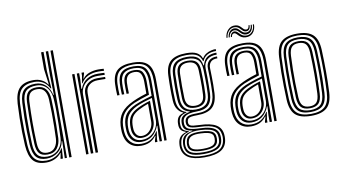

<svg xmlns="http://www.w3.org/2000/svg" viewBox="-90 -1022 2553 1417"><g transform="rotate(-10 1187.0 -313.5)"><path d="M372 0H354.2V-800H372ZM336.8 0H320.5L323.8 -127.8H320Q311.2 -78 274.9 -49.1Q238.5 -20.2 189.2 -20.2Q138 -20.2 112.6 -48.2Q87.2 -76.2 82.8 -144.2Q80.2 -192 79.1 -242.2Q78 -292.5 78.9 -346.1Q79.8 -399.8 82.8 -457.2Q86.5 -524.8 115.4 -552Q144.2 -579.2 201.2 -579.2Q247.2 -579.2 277.4 -551.4Q307.5 -523.5 318.2 -475.2H322.5L319 -623.5V-800H336.8ZM196.8 -34.2Q229.8 -34.2 256 -49.1Q282.2 -64 298.1 -91Q314 -118 315.8 -154.2Q317.8 -199 319 -250.5Q320.2 -302 319.6 -352.8Q319 -403.5 316.2 -445.5Q313.5 -481.5 300 -508.2Q286.5 -535 262.8 -550Q239 -565 205.5 -565Q152.8 -565 128 -540.2Q103.2 -515.5 100.5 -456.8Q98 -397.8 97.2 -346.8Q96.5 -295.8 97.4 -246.6Q98.2 -197.5 100.5 -143.8Q103.2 -85.2 125.6 -59.8Q148 -34.2 196.8 -34.2ZM201.2 -48.8Q159 -48.8 139.5 -71.1Q120 -93.5 117.8 -144.8Q115.8 -197.8 115 -247.4Q114.2 -297 115.1 -348.4Q116 -399.8 118 -457.8Q120 -506.8 140.6 -529.1Q161.2 -551.5 207.5 -551.5Q251.5 -551.5 274.1 -523.9Q296.8 -496.2 299 -445.8Q300.8 -408.2 301.4 -359.4Q302 -310.5 301.5 -257.5Q301 -204.5 299 -154.2Q297 -110 273.4 -79.4Q249.8 -48.8 201.2 -48.8ZM201.8 -62.8Q240.5 -62.8 260 -89.5Q279.5 -116.2 281.2 -154.8Q283 -194 283.8 -244.2Q284.5 -294.5 284 -347.1Q283.5 -399.8 281.2 -445.5Q279.2 -490.2 261 -513.8Q242.8 -537.2 207.5 -537.2Q171.5 -537.2 154.6 -518.9Q137.8 -500.5 135.8 -458Q132.2 -374 132.1 -299.5Q132 -225 135.5 -144.8Q137.5 -99 153.8 -80.9Q170 -62.8 201.8 -62.8ZM182 7.8Q114 7.8 83.5 -28.5Q53 -64.8 47.8 -144Q44.8 -196 43.8 -245.9Q42.8 -295.8 43.8 -347.6Q44.8 -399.5 47.8 -457.5Q52.8 -537.5 87 -572.6Q121.2 -607.8 192.2 -607.8Q227.8 -607.8 254.4 -593.8Q281 -579.8 295 -557H299.2L283.8 -673.2V-800H302.2V-655L312.5 -525.2L307.2 -525.5Q289 -561.2 260.2 -577.4Q231.5 -593.5 197.2 -593.5Q135 -593.5 102.4 -563.2Q69.8 -533 65.5 -458Q62.5 -398.5 61.5 -346.2Q60.5 -294 61.6 -244.4Q62.8 -194.8 65.5 -143.2Q70.2 -68.5 99 -37.4Q127.8 -6.2 185.8 -6.2Q223.5 -6.2 256.2 -24.6Q289 -43 307.5 -76.2H311.8L306.5 0H289.5L289.8 -6.5L297.2 -42.8H293.5Q276.5 -20 247.1 -6.1Q217.8 7.8 182 7.8Z M516.2 0V-600H533.8L534 -552.5L529.5 -483.2H534.5Q550 -527 585.2 -549.4Q620.5 -571.8 668.5 -571.8Q681.2 -571.8 695.9 -571.1Q710.5 -570.5 717.8 -570V-555Q708.5 -555.5 692.5 -555.9Q676.5 -556.2 664.2 -556.2Q624 -556.2 594.9 -539.8Q565.8 -523.2 550.2 -496.9Q534.8 -470.5 534.8 -441V0ZM481 0V-600H498.8V0ZM551.5 0V-442.2Q551.5 -485.2 582.2 -512.5Q613 -539.8 658 -539.8Q673 -539.8 689 -539.6Q705 -539.5 717.8 -539.2V-524Q705.2 -524.5 689 -524.5Q672.8 -524.5 657.8 -524.5Q621.5 -524.5 595.8 -503.5Q570 -482.5 570 -443.5V0ZM542 -522.5 551.5 -579.2V-600H569L569.2 -591.2L557.5 -554.5H560.8Q579 -579.8 611.2 -591Q643.5 -602.2 676.8 -602.2Q685 -602.2 696.5 -601.8Q708 -601.2 717.8 -600.5V-585.2Q709.8 -586 698.6 -586.5Q687.5 -587 676.5 -587Q632.5 -587 598.6 -571.1Q564.8 -555.2 545.8 -522.5Z M1066.5 0V-453.5Q1066.5 -523 1038.6 -558.4Q1010.8 -593.8 936.5 -593.8Q871 -593.8 836.4 -567.8Q801.8 -541.8 798.8 -473.8Q798 -451.8 798.1 -431.1Q798.2 -410.5 799.5 -388.8H782.2Q780.8 -412.8 780.5 -432.5Q780.2 -452.2 781.2 -474.5Q784.2 -545.8 820.8 -576.8Q857.2 -607.8 936.5 -607.8Q993.8 -607.8 1025.9 -590.1Q1058 -572.5 1071.1 -538.1Q1084.2 -503.8 1084.2 -453.5V0ZM904.5 -34.2Q943.8 -34.2 972 -52.8Q1000.2 -71.2 1015.6 -100.1Q1031 -129 1031 -159.8V-326.8Q999.8 -318.5 966.6 -307.4Q933.5 -296.2 911.2 -285.8Q867.5 -264.8 845.9 -236Q824.2 -207.2 820.8 -159Q820 -147.2 820.2 -137.8Q820.5 -128.2 821.2 -117.5Q825.5 -79 846.8 -56.6Q868 -34.2 904.5 -34.2ZM908 -49.2Q877.2 -49.2 859.4 -68.8Q841.5 -88.2 838.8 -119.5Q838 -128.5 837.9 -138.1Q837.8 -147.8 838.2 -157.2Q840.8 -202.2 860.2 -227.9Q879.8 -253.5 917.5 -272Q942 -283.8 964.5 -292.2Q987 -300.8 1013.2 -308.2V-158.5Q1013.2 -130 1000.2 -105Q987.2 -80 963.8 -64.6Q940.2 -49.2 908 -49.2ZM910 -63Q934.8 -63 954 -75.9Q973.2 -88.8 984.4 -110.2Q995.5 -131.8 995.5 -157.2V-289.2Q977.5 -282.8 960.4 -275.4Q943.2 -268 924.2 -258.5Q888.8 -240.5 873.1 -217.5Q857.5 -194.5 855.8 -156.5Q855.5 -147 855.6 -138.1Q855.8 -129.2 856.5 -120.8Q858.5 -96 872.4 -79.5Q886.2 -63 910 -63ZM891.5 7.5Q838.8 7.5 806.1 -24Q773.5 -55.5 768.5 -114Q767.5 -126.5 767.5 -138.5Q767.5 -150.5 768 -163.8Q771.5 -221.5 800.1 -259.6Q828.8 -297.8 892 -326.8Q907 -333.8 922.4 -340Q937.8 -346.2 955.8 -352.6Q973.8 -359 996 -365.5V-453.5Q996 -492.2 983.4 -514.8Q970.8 -537.2 936.5 -537.2Q902.5 -537.2 886.5 -520.4Q870.5 -503.5 869 -469.5Q868.5 -457.2 868.5 -434.8Q868.5 -412.2 869.5 -388.8H852Q851 -411.2 851 -433.5Q851 -455.8 851.5 -470.8Q853.2 -513.5 874.1 -532.4Q895 -551.2 936.5 -551.2Q981.8 -551.2 997.8 -524.9Q1013.8 -498.5 1013.8 -453.5V-353.5Q982.2 -344 951.8 -333.5Q921.2 -323 898.5 -313.2Q844 -289 816 -252.6Q788 -216.2 785.5 -162.5Q785.2 -150.8 785.2 -139Q785.2 -127.2 786.2 -115.2Q790.2 -64.8 818.9 -35.6Q847.5 -6.5 895.8 -6.5Q940.5 -6.5 970.4 -25.6Q1000.2 -44.8 1019.5 -78H1023.8L1015 -21.5V0H997.8L997.5 -9.5L1008.5 -46.2H1005Q984 -18 956.4 -5.2Q928.8 7.5 891.5 7.5ZM1031.2 0V-48.2L1035.2 -117.5H1031.2Q1015.2 -73 981.8 -46.6Q948.2 -20.2 899.8 -20.5Q859 -20.5 833.2 -45.9Q807.5 -71.2 803.8 -116.2Q803 -127.8 802.9 -138.5Q802.8 -149.2 803.2 -161.2Q806 -213.8 830 -245.2Q854 -276.8 905 -299.5Q920.2 -306.2 941.5 -313.9Q962.8 -321.5 986.1 -328.8Q1009.5 -336 1031.5 -341.8V-453.5Q1031.5 -506 1011.8 -535.8Q992 -565.5 936.5 -565.5Q885.8 -565.5 860.9 -543.8Q836 -522 833.8 -471Q833.2 -456.2 833.2 -433.9Q833.2 -411.5 834.8 -388.8H817Q815.8 -410.2 815.6 -432.8Q815.5 -455.2 816.2 -471.2Q818.5 -528.8 846.8 -554.2Q875 -579.8 936.5 -579.8Q1000.5 -579.8 1024.8 -547.6Q1049 -515.5 1049 -453.5V0Z M1337.8 172.8Q1257.5 172.8 1216.8 147Q1176 121.2 1171.2 68.2Q1170.8 60.5 1171.1 52.8Q1171.5 45 1172.5 37.2Q1175.5 9.2 1190.6 -8.2Q1205.8 -25.8 1233.5 -33.5V-37.2Q1212 -43.5 1201.1 -55.8Q1190.2 -68 1188 -89.8Q1187.8 -95 1187.8 -101.4Q1187.8 -107.8 1188 -113.2Q1189.8 -137.5 1200.6 -153.2Q1211.5 -169 1239.5 -177V-180.8Q1216 -189 1198.8 -214Q1181.5 -239 1179.2 -280.2Q1178 -302.8 1177.5 -325.4Q1177 -348 1177 -371.4Q1177 -394.8 1177.5 -419.1Q1178 -443.5 1179 -469.2Q1182.2 -543.5 1220.1 -575.6Q1258 -607.8 1337 -607.8Q1389 -607.8 1415.5 -593.1Q1442 -578.5 1452 -550.5H1455.8Q1466 -568.8 1483.9 -579.8Q1501.8 -590.8 1521.8 -595.6Q1541.8 -600.5 1557.5 -600V-585.5Q1514.8 -586 1489.1 -570Q1463.5 -554 1454.2 -528.5H1450Q1441.8 -561.2 1416 -577.5Q1390.2 -593.8 1337 -593.8Q1267.5 -593.8 1233.4 -564.9Q1199.2 -536 1196.5 -469.5Q1195.2 -434 1194.6 -403.1Q1194 -372.2 1194.5 -342.8Q1195 -313.2 1196.5 -281.5Q1199 -236.2 1217.1 -212.1Q1235.2 -188 1264 -180.2V-176.5Q1231.8 -168.8 1218.2 -154Q1204.8 -139.2 1202.8 -113.5Q1202.5 -107.2 1202.5 -101.5Q1202.5 -95.8 1203 -89.5Q1204.8 -68 1215.9 -56.9Q1227 -45.8 1256 -37.5V-33.5Q1222 -25.5 1206.6 -9Q1191.2 7.5 1187.2 37.2Q1186 45.5 1185.2 51.9Q1184.5 58.2 1185.5 68Q1190.5 115.2 1225.9 137.6Q1261.2 160 1337.8 160Q1416.8 160 1453 137.2Q1489.2 114.5 1494.5 64.5Q1495.8 55.5 1495.6 48.2Q1495.5 41 1494.2 32Q1488.8 -12.2 1453 -32.5Q1417.2 -52.8 1340.8 -55Q1307.8 -56 1288.2 -59.8Q1268.8 -63.5 1259.4 -70.8Q1250 -78 1247.2 -89.2Q1246 -94 1245.6 -101.9Q1245.2 -109.8 1246 -113.8Q1250.5 -139.2 1270.5 -148.2Q1290.5 -157.2 1337.2 -156.8Q1409.2 -156.2 1440.8 -187.6Q1472.2 -219 1475.8 -282Q1477.2 -315.8 1477.6 -343.2Q1478 -370.8 1477.5 -400.4Q1477 -430 1475.8 -470Q1474.8 -504.2 1495.8 -525.1Q1516.8 -546 1557.5 -544.8V-530.5Q1522.5 -531.2 1506.6 -513.6Q1490.8 -496 1491.8 -467.5Q1492.8 -434.5 1493.4 -405.1Q1494 -375.8 1493.9 -345.9Q1493.8 -316 1492 -281.2Q1488 -207.5 1451.4 -175.1Q1414.8 -142.8 1337 -142.8Q1310.8 -142.8 1294.9 -140.2Q1279 -137.8 1271.2 -130.9Q1263.5 -124 1261.8 -111Q1261.5 -109.8 1261.5 -103.6Q1261.5 -97.5 1262.2 -94.2Q1264.5 -85 1272.2 -79.6Q1280 -74.2 1296.4 -72Q1312.8 -69.8 1341 -68.8Q1424.8 -66.5 1465.2 -42.2Q1505.8 -18 1510 32.2Q1510.8 41 1510.9 49Q1511 57 1510.2 64.8Q1505.2 120 1464.1 146.4Q1423 172.8 1337.8 172.8ZM1337.8 134.2Q1384 134.2 1411.2 125.9Q1438.5 117.5 1451 102.1Q1463.5 86.8 1464.8 66Q1465.5 55.5 1465.4 48.2Q1465.2 41 1464 32Q1461.8 12.2 1448.8 -0.9Q1435.8 -14 1409.4 -21.5Q1383 -29 1340.2 -31Q1279 -33.8 1250 -17.5Q1221 -1.2 1214.5 37.8Q1213.2 45 1212.8 52.1Q1212.2 59.2 1213.2 69Q1217.5 104.2 1247.2 119.2Q1277 134.2 1337.8 134.2ZM1337.8 122Q1281.8 122 1256 109.4Q1230.2 96.8 1227 68.2Q1226 60.5 1226.4 53.4Q1226.8 46.2 1228.5 37.2Q1234 2.5 1260.8 -9.4Q1287.5 -21.2 1342 -19.5Q1377.2 -18.5 1400.2 -12.8Q1423.2 -7 1435.2 4Q1447.2 15 1449.8 32Q1451.2 43 1451.2 49.9Q1451.2 56.8 1450 65Q1446.5 95.2 1420.4 108.6Q1394.2 122 1337.8 122ZM1337.8 108.8Q1369.2 108.8 1389.5 104.5Q1409.8 100.2 1420.4 90.5Q1431 80.8 1433.5 64.8Q1435 56.5 1435.1 48.5Q1435.2 40.5 1433 32Q1431 20 1421.1 12Q1411.2 4 1391.6 -0.4Q1372 -4.8 1340.5 -6.2Q1292 -8.5 1269.8 2.5Q1247.5 13.5 1243.5 37.2Q1241.2 44.8 1241.1 53.1Q1241 61.5 1242.2 68.2Q1245.5 89 1267.6 98.9Q1289.8 108.8 1337.8 108.8ZM1337.8 147.8Q1266.8 147.8 1234.8 129Q1202.8 110.2 1198.8 68Q1198 59 1198.4 52.2Q1198.8 45.5 1199.8 37.2Q1203.5 5.5 1222.5 -11.2Q1241.5 -28 1282.5 -34V-37.8Q1250.2 -42 1234.8 -54Q1219.2 -66 1216 -89.5Q1215.2 -95.8 1215.2 -101.6Q1215.2 -107.5 1215.5 -113.5Q1217.2 -141.2 1235 -156.1Q1252.8 -171 1288 -176.8V-180Q1254.2 -187.5 1235.2 -211.8Q1216.2 -236 1214 -283Q1212.5 -310.8 1212.1 -340.2Q1211.8 -369.8 1212.4 -401.6Q1213 -433.5 1214 -468.2Q1216.5 -528 1246.4 -553.9Q1276.2 -579.8 1337 -579.8Q1389.5 -579.8 1415.2 -560.4Q1441 -541 1447.2 -497H1451Q1458 -522.2 1471 -539Q1484 -555.8 1505.2 -564.2Q1526.5 -572.8 1557.5 -573V-558.5Q1509.5 -559.5 1483.5 -534.8Q1457.5 -510 1459.2 -470.2Q1460.5 -437.5 1460.8 -405.1Q1461 -372.8 1460.6 -342.1Q1460.2 -311.5 1459 -283.5Q1455.8 -224 1426.4 -197Q1397 -170 1336.8 -170.5Q1309 -170.8 1286.1 -165.6Q1263.2 -160.5 1249.1 -148.8Q1235 -137 1232.2 -116.5Q1231.2 -110 1231.5 -102.2Q1231.8 -94.5 1232.2 -90.2Q1236.5 -63.2 1262.9 -54.5Q1289.2 -45.8 1340.5 -44.2Q1385.5 -43 1415.5 -34.8Q1445.5 -26.5 1461.5 -10.2Q1477.5 6 1480.8 31.8Q1481.5 39.5 1481.8 47.8Q1482 56 1481 64.8Q1476.8 110.5 1440.9 129.1Q1405 147.8 1337.8 147.8ZM1337 -186Q1387.5 -186 1413.4 -208.9Q1439.2 -231.8 1441.8 -283.5Q1443.5 -313.8 1443.8 -343.1Q1444 -372.5 1443.5 -403.4Q1443 -434.2 1441.8 -469Q1439.8 -521.5 1413.5 -543.5Q1387.2 -565.5 1337 -565.5Q1282.2 -565.5 1257.9 -541.5Q1233.5 -517.5 1231.5 -467.8Q1230 -415 1229.9 -372.9Q1229.8 -330.8 1231.5 -281.8Q1233.8 -232 1260 -209Q1286.2 -186 1337 -186ZM1337 -200Q1293 -200 1271.9 -220.4Q1250.8 -240.8 1249 -284Q1247.5 -328.5 1247.6 -372.4Q1247.8 -416.2 1249 -466.8Q1250.8 -512 1272.2 -531.6Q1293.8 -551.2 1337 -551.2Q1379.5 -551.2 1400.9 -531.9Q1422.2 -512.5 1424 -468.8Q1425.5 -433.8 1425.9 -402.9Q1426.2 -372 1425.9 -343Q1425.5 -314 1424.2 -284.5Q1422 -240 1400.4 -220Q1378.8 -200 1337 -200ZM1337 -214.2Q1369.2 -214.2 1387 -230.9Q1404.8 -247.5 1406.5 -285.8Q1408 -313 1408.4 -341.5Q1408.8 -370 1408.2 -401.4Q1407.8 -432.8 1406.5 -468.2Q1405 -506 1386.9 -521.6Q1368.8 -537.2 1337 -537.2Q1303.8 -537.2 1285.8 -521.1Q1267.8 -505 1266.5 -466Q1265 -419 1264.9 -374.8Q1264.8 -330.5 1266.5 -284.8Q1268.2 -247.5 1285.8 -230.9Q1303.2 -214.2 1337 -214.2Z M1891 0V-453.5Q1891 -523 1863.1 -558.4Q1835.2 -593.8 1761 -593.8Q1695.5 -593.8 1660.9 -567.8Q1626.2 -541.8 1623.2 -473.8Q1622.5 -451.8 1622.6 -431.1Q1622.8 -410.5 1624 -388.8H1606.8Q1605.2 -412.8 1605 -432.5Q1604.8 -452.2 1605.8 -474.5Q1608.8 -545.8 1645.2 -576.8Q1681.8 -607.8 1761 -607.8Q1818.2 -607.8 1850.4 -590.1Q1882.5 -572.5 1895.6 -538.1Q1908.8 -503.8 1908.8 -453.5V0ZM1729 -34.2Q1768.2 -34.2 1796.5 -52.8Q1824.8 -71.2 1840.1 -100.1Q1855.5 -129 1855.5 -159.8V-326.8Q1824.2 -318.5 1791.1 -307.4Q1758 -296.2 1735.8 -285.8Q1692 -264.8 1670.4 -236Q1648.8 -207.2 1645.2 -159Q1644.5 -147.2 1644.8 -137.8Q1645 -128.2 1645.8 -117.5Q1650 -79 1671.2 -56.6Q1692.5 -34.2 1729 -34.2ZM1732.5 -49.2Q1701.8 -49.2 1683.9 -68.8Q1666 -88.2 1663.2 -119.5Q1662.5 -128.5 1662.4 -138.1Q1662.2 -147.8 1662.8 -157.2Q1665.2 -202.2 1684.8 -227.9Q1704.2 -253.5 1742 -272Q1766.5 -283.8 1789 -292.2Q1811.5 -300.8 1837.8 -308.2V-158.5Q1837.8 -130 1824.8 -105Q1811.8 -80 1788.2 -64.6Q1764.8 -49.2 1732.5 -49.2ZM1734.5 -63Q1759.2 -63 1778.5 -75.9Q1797.8 -88.8 1808.9 -110.2Q1820 -131.8 1820 -157.2V-289.2Q1802 -282.8 1784.9 -275.4Q1767.8 -268 1748.8 -258.5Q1713.2 -240.5 1697.6 -217.5Q1682 -194.5 1680.2 -156.5Q1680 -147 1680.1 -138.1Q1680.2 -129.2 1681 -120.8Q1683 -96 1696.9 -79.5Q1710.8 -63 1734.5 -63ZM1716 7.5Q1663.2 7.5 1630.6 -24Q1598 -55.5 1593 -114Q1592 -126.5 1592 -138.5Q1592 -150.5 1592.5 -163.8Q1596 -221.5 1624.6 -259.6Q1653.2 -297.8 1716.5 -326.8Q1731.5 -333.8 1746.9 -340Q1762.2 -346.2 1780.2 -352.6Q1798.2 -359 1820.5 -365.5V-453.5Q1820.5 -492.2 1807.9 -514.8Q1795.2 -537.2 1761 -537.2Q1727 -537.2 1711 -520.4Q1695 -503.5 1693.5 -469.5Q1693 -457.2 1693 -434.8Q1693 -412.2 1694 -388.8H1676.5Q1675.5 -411.2 1675.5 -433.5Q1675.5 -455.8 1676 -470.8Q1677.8 -513.5 1698.6 -532.4Q1719.5 -551.2 1761 -551.2Q1806.2 -551.2 1822.2 -524.9Q1838.2 -498.5 1838.2 -453.5V-353.5Q1806.8 -344 1776.2 -333.5Q1745.8 -323 1723 -313.2Q1668.5 -289 1640.5 -252.6Q1612.5 -216.2 1610 -162.5Q1609.8 -150.8 1609.8 -139Q1609.8 -127.2 1610.8 -115.2Q1614.8 -64.8 1643.4 -35.6Q1672 -6.5 1720.2 -6.5Q1765 -6.5 1794.9 -25.6Q1824.8 -44.8 1844 -78H1848.2L1839.5 -21.5V0H1822.2L1822 -9.5L1833 -46.2H1829.5Q1808.5 -18 1780.9 -5.2Q1753.2 7.5 1716 7.5ZM1855.8 0V-48.2L1859.8 -117.5H1855.8Q1839.8 -73 1806.2 -46.6Q1772.8 -20.2 1724.2 -20.5Q1683.5 -20.5 1657.8 -45.9Q1632 -71.2 1628.2 -116.2Q1627.5 -127.8 1627.4 -138.5Q1627.2 -149.2 1627.8 -161.2Q1630.5 -213.8 1654.5 -245.2Q1678.5 -276.8 1729.5 -299.5Q1744.8 -306.2 1766 -313.9Q1787.2 -321.5 1810.6 -328.8Q1834 -336 1856 -341.8V-453.5Q1856 -506 1836.2 -535.8Q1816.5 -565.5 1761 -565.5Q1710.2 -565.5 1685.4 -543.8Q1660.5 -522 1658.2 -471Q1657.8 -456.2 1657.8 -433.9Q1657.8 -411.5 1659.2 -388.8H1641.5Q1640.2 -410.2 1640.1 -432.8Q1640 -455.2 1640.8 -471.2Q1643 -528.8 1671.2 -554.2Q1699.5 -579.8 1761 -579.8Q1825 -579.8 1849.2 -547.6Q1873.5 -515.5 1873.5 -453.5V0ZM1650 -667.5Q1652.8 -704.8 1675.4 -727.2Q1698 -749.8 1729.5 -746.8Q1745.8 -745.5 1755.5 -739Q1765.2 -732.5 1772.4 -724.4Q1779.5 -716.2 1786.4 -710Q1793.2 -703.8 1803 -703Q1814 -702.2 1819.9 -709.8Q1825.8 -717.2 1826 -731H1833.8Q1833.8 -711.5 1825.4 -700.4Q1817 -689.2 1800.8 -690Q1788.5 -690.8 1780.5 -696.9Q1772.5 -703 1765.6 -711.1Q1758.8 -719.2 1749.9 -726Q1741 -732.8 1726.8 -734.2Q1700.5 -737.5 1680.5 -718.4Q1660.5 -699.2 1658.2 -667.5ZM1666.8 -667.5Q1668.8 -696 1685 -712.4Q1701.2 -728.8 1723 -726.2Q1736 -724.8 1744.6 -718.1Q1753.2 -711.5 1760.4 -703.2Q1767.5 -695 1776 -688.6Q1784.5 -682.2 1797.8 -681.2Q1817.2 -680 1829.5 -693.5Q1841.8 -707 1842.2 -731H1850.5Q1850.5 -701 1835.5 -683.4Q1820.5 -665.8 1796 -667.2Q1781.2 -668.2 1771.8 -674.8Q1762.2 -681.2 1754.9 -689.5Q1747.5 -697.8 1739.6 -704.4Q1731.8 -711 1720.2 -712.2Q1702.8 -714.2 1689.5 -701.5Q1676.2 -688.8 1675 -667.5ZM1683 -667.5Q1684.5 -685.2 1694.6 -695.5Q1704.8 -705.8 1718.2 -704Q1728.2 -702.5 1735.6 -696.1Q1743 -689.8 1750.5 -681.5Q1758 -673.2 1768 -666.8Q1778 -660.2 1793.5 -659.2Q1821.5 -656.8 1840.2 -676.9Q1859 -697 1858.5 -731H1867Q1866.8 -691.2 1845.8 -668Q1824.8 -644.8 1790.5 -646.8Q1773.5 -647.8 1762 -653.9Q1750.5 -660 1742.5 -668Q1734.5 -676 1728.2 -682.5Q1722 -689 1715.2 -690.8Q1707.2 -692.8 1699.5 -686.6Q1691.8 -680.5 1691.2 -667.5Z M2167.5 7.8Q2084.8 7.8 2048.1 -27.1Q2011.5 -62 2007.8 -140.5Q2005.5 -192 2004.5 -243.5Q2003.5 -295 2004.2 -348.6Q2005 -402.2 2007.8 -459.5Q2011.8 -541.2 2050.2 -574.5Q2088.8 -607.8 2167.5 -607.8Q2248 -607.8 2285.5 -573.6Q2323 -539.5 2326.8 -459.2Q2330.2 -378.2 2330.4 -297.9Q2330.5 -217.5 2326.8 -140.5Q2322.5 -58.8 2284.1 -25.5Q2245.8 7.8 2167.5 7.8ZM2167.5 -6.2Q2238.8 -6.2 2272.1 -37.4Q2305.5 -68.5 2309 -141.5Q2312.8 -214.2 2312.9 -292.8Q2313 -371.2 2309 -458.5Q2305.8 -531.5 2272.4 -562.6Q2239 -593.8 2167.5 -593.8Q2095.8 -593.8 2062.4 -562.6Q2029 -531.5 2025.2 -458.5Q2022.5 -399 2021.8 -345.8Q2021 -292.5 2022 -242.5Q2023 -192.5 2025.2 -141.2Q2028.8 -69 2061.9 -37.6Q2095 -6.2 2167.5 -6.2ZM2167.5 -20.5Q2103 -20.5 2074.5 -49.2Q2046 -78 2042.8 -142.5Q2040.5 -195 2039.5 -245.5Q2038.5 -296 2039.4 -348.1Q2040.2 -400.2 2043 -457.5Q2046.2 -524 2075.8 -551.9Q2105.2 -579.8 2167.5 -579.8Q2229.5 -579.8 2259 -552Q2288.5 -524.2 2291.5 -457.8Q2294 -403 2294.9 -351.2Q2295.8 -299.5 2295 -248Q2294.2 -196.5 2291.5 -142.5Q2288.2 -76.5 2259 -48.5Q2229.8 -20.5 2167.5 -20.5ZM2167.5 -34.8Q2221.5 -34.8 2246.2 -60Q2271 -85.2 2274 -143.8Q2277.5 -219.5 2277.6 -294Q2277.8 -368.5 2274 -456.5Q2271.2 -516.8 2245.5 -541.1Q2219.8 -565.5 2167.5 -565.5Q2112.2 -565.5 2087.9 -539.8Q2063.5 -514 2060.5 -456.2Q2058 -402.5 2057.1 -352Q2056.2 -301.5 2057 -250.2Q2057.8 -199 2060.5 -143Q2063.5 -84.2 2088.6 -59.5Q2113.8 -34.8 2167.5 -34.8ZM2167.5 -48.8Q2122.2 -48.8 2101.4 -70.8Q2080.5 -92.8 2078 -143.2Q2075.8 -198.2 2074.8 -248.6Q2073.8 -299 2074.6 -349.8Q2075.5 -400.5 2078 -455.8Q2080.5 -508 2101.9 -529.6Q2123.2 -551.2 2167.5 -551.2Q2212.5 -551.2 2233.2 -529.2Q2254 -507.2 2256.2 -455.8Q2260.2 -366 2260 -291.6Q2259.8 -217.2 2256.2 -144.2Q2253.8 -92.8 2232.9 -70.8Q2212 -48.8 2167.5 -48.8ZM2167.5 -62.8Q2203.5 -62.8 2220 -82Q2236.5 -101.2 2238.8 -145Q2242.2 -221.2 2242.4 -293.1Q2242.5 -365 2238.8 -455Q2236.8 -498.2 2220.4 -517.8Q2204 -537.2 2167.5 -537.2Q2130.8 -537.2 2114.4 -517.9Q2098 -498.5 2095.8 -455.2Q2093.2 -399.5 2092.4 -349.5Q2091.5 -299.5 2092.4 -249.6Q2093.2 -199.8 2095.8 -143.8Q2098 -101.2 2114.6 -82Q2131.2 -62.8 2167.5 -62.8Z"/></g></svg>

Font: Big Shoulders Inline Text Thin Medium
Style: Regular
Weight: 500
Version: Version 2.002